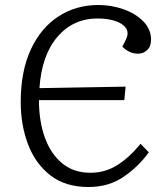

<svg xmlns="http://www.w3.org/2000/svg" viewBox="-20 -735 656 769"><path d="M485 -578Q497 -604 484.5 -622.5Q472 -641 441.5 -651Q411 -661 371 -661Q273 -661 210 -587.5Q147 -514 138 -382L483 -388L478 -334H136Q136 -250 159.5 -184.5Q183 -119 229 -81Q275 -43 342 -43Q401 -43 449.5 -73.5Q498 -104 543 -159L576 -125Q536 -69 476 -27.5Q416 14 335 14Q242 14 182 -32.5Q122 -79 92.5 -156.5Q63 -234 63 -326Q63 -450 103.5 -537Q144 -624 214.5 -669.5Q285 -715 374 -715Q426 -715 474.5 -698Q523 -681 554 -649.5Q585 -618 585 -576Q585 -549 569.5 -534.5Q554 -520 534 -520Q513 -520 497.5 -528Q482 -536 470 -548Z"/></svg>

Font: Literata 12pt Light
Style: Italic
Weight: 300
Italic angle: -2°
Designer: Latin by Veronika Burian and Jose Scaglione. Greek by Irene Vlachou. Cyrillic by Vera Evstafieva
Foundry: TypeTogether
Version: Version 3.002